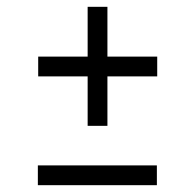

<svg xmlns="http://www.w3.org/2000/svg" viewBox="-20 -543 571 563"><path d="M92 -377H441V-319H92ZM237 -174V-523H295V-174ZM91 -58H440V0H91Z"/></svg>

Font: Changa ExtraLight ExtraLight
Style: Regular
Weight: 250
Version: Version 3.002; ttfautohint (v1.8.2)